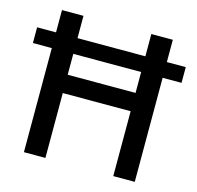

<svg xmlns="http://www.w3.org/2000/svg" viewBox="-104 -823 956 932"><g transform="rotate(15 374.0 -357.0)"><path d="M95 0H203V-326H544V0H652V-523H747V-602H652V-714H544V-602H203V-714H95V-602H0V-523H95ZM203 -418V-523H544V-418Z"/></g></svg>

Font: Noto Sans Gujarati Medium
Style: Regular
Weight: 500
Designer: Jelle Bosma - Monotype Design Team, Universal Thirst
Foundry: Monotype Imaging Inc.
Version: Version 2.106